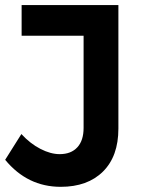

<svg xmlns="http://www.w3.org/2000/svg" viewBox="-23 -720 552 746"><path d="M437 -220.2Q437 -112.8 377.2 -53.5Q317.4 5.9 212.9 5.9Q83.5 5.9 -2.9 -99.1L60.1 -199.2Q94.7 -161.6 134.3 -141.4Q173.8 -121.1 209 -121.1Q252.9 -121.1 277.3 -147.5Q301.8 -173.8 301.8 -223.1V-581.1H61V-700.2H437Z"/></svg>

Font: Montserrat-Arabic Medium
Style: Regular
Weight: 500
Designer: Mohamed Gaber
Foundry: Kief Type Foundry
Version: Version 5.008;PS 005.008;hotconv 1.0.88;makeotf.lib2.5.64775